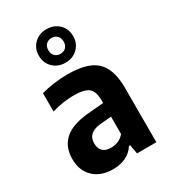

<svg xmlns="http://www.w3.org/2000/svg" viewBox="-201 -923 918 1033"><g transform="rotate(-30 258.0 -406.0)"><path d="M192.5 10Q117 10 72.5 -32.5Q28 -75 28 -147Q28 -224 78 -267.5Q128 -311 240.5 -319L322.5 -326V-342.5Q322.5 -398.5 296 -419.5Q269.5 -440.5 206.5 -440.5Q176.5 -440.5 139.8 -435.5Q103 -430.5 68.5 -419.5V-533.5Q105.5 -544 150 -549.8Q194.5 -555.5 233 -555.5Q313 -555.5 364.2 -534.5Q415.5 -513.5 440.2 -465.2Q465 -417 465 -334.5V0H345L334.5 -56.5H327.5Q305 -21.5 269.8 -5.8Q234.5 10 192.5 10ZM172 -162Q172 -96 241 -96Q261.5 -96 283 -104Q304.5 -112 322.5 -133V-241L256 -235.5Q172 -228 172 -162ZM256.5 -614.5Q210.5 -614.5 180.2 -644Q150 -673.5 150 -718.5Q150 -764 180.2 -793.2Q210.5 -822.5 256.5 -822.5Q302.5 -822.5 332.8 -793.2Q363 -764 363 -718.5Q363 -673.5 332.8 -644Q302.5 -614.5 256.5 -614.5ZM256.5 -669.5Q277.5 -669.5 290.8 -682.8Q304 -696 304 -718.5Q304 -741.5 290.8 -754.8Q277.5 -768 256.5 -768Q235.5 -768 222.2 -754.8Q209 -741.5 209 -718.5Q209 -696 222.2 -682.8Q235.5 -669.5 256.5 -669.5Z"/></g></svg>

Font: Encode Sans Semi Condensed
Style: Bold
Weight: 700
Width: 4
Designer: Multiple Designers
Foundry: Impallari Type
Version: Version 3.000; ttfautohint (v1.8.3) -l 8 -r 50 -G 200 -x 14 